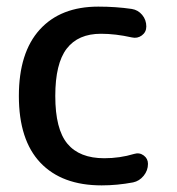

<svg xmlns="http://www.w3.org/2000/svg" viewBox="-20 -550 534 580"><path d="M287 10Q167 10 102 -58.5Q37 -127 37 -260Q37 -391 100 -460.5Q163 -530 277 -530Q330 -530 378 -523Q397 -520 409.5 -505Q422 -490 422 -470Q422 -453 408.5 -443Q395 -433 378 -437Q329 -448 285 -448Q216 -448 181.5 -403Q147 -358 147 -260Q147 -160 183.5 -116Q220 -72 295 -72Q342 -72 385 -85Q401 -90 414 -80.5Q427 -71 427 -55Q427 -35 414 -19Q401 -3 382 1Q334 10 287 10Z"/></svg>

Font: Rounded Mplus 1c Medium
Style: Regular
Weight: 500
Version: Version 1.059.20150529